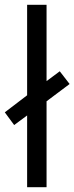

<svg xmlns="http://www.w3.org/2000/svg" viewBox="-40 -780 310 800"><path d="M73 0V-299L19 -259L-20 -312L73 -383V-760H154V-442L209 -483L250 -430L154 -358V0Z"/></svg>

Font: Noto Sans Sinhala ExtraCondensed
Style: Regular
Weight: 400
Width: 2
Designer: Jelle Bosma - Monotype Design Team
Foundry: Monotype Imaging Inc.
Version: Version 2.006; ttfautohint (v1.8.4.7-5d5b)